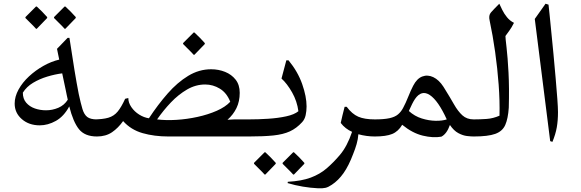

<svg xmlns="http://www.w3.org/2000/svg" viewBox="-20 -735 3129 1034"><path d="M354 -531Q369 -431 381 -358Q393 -285 404 -229Q415 -178 424 -148Q433 -118 450 -105Q467 -92 502 -92Q522 -92 531.5 -78Q541 -64 541 -47Q541 -30 531.5 -15Q522 0 502 0Q437 0 405.5 -39Q374 -78 353 -162Q324 -108 281 -84Q238 -60 194 -60Q136 -60 97.5 -93.5Q59 -127 59 -177Q59 -215 80 -253Q101 -291 136 -323.5Q171 -356 213.5 -380Q256 -404 299 -414Q296 -428 293 -442.5Q290 -457 287 -472L344 -531ZM103 -236Q103 -203 121 -182Q139 -161 167.5 -151Q196 -141 228 -141Q262 -141 294 -154.5Q326 -168 345 -198Q342 -210 339.5 -223Q337 -236 334 -250Q330 -270 325 -292.5Q320 -315 315 -340Q276 -335 234.5 -322.5Q193 -310 158 -289Q123 -268 103 -236ZM328 -580Q327 -582 316 -593Q305 -604 292 -617Q279 -630 271 -638V-643L328 -700H332Q346 -687 361 -672Q376 -657 388 -643V-638L332 -580ZM174 -580Q173 -582 162 -593Q151 -604 138 -617Q125 -630 117 -638V-643L174 -700H178Q192 -687 207 -672Q222 -657 234 -643V-638L178 -580Z M782 -98Q830 -171 882.5 -231Q935 -291 993.5 -326.5Q1052 -362 1117 -362Q1157 -362 1192 -348Q1227 -334 1249 -306Q1271 -278 1271 -235Q1271 -189 1253.5 -153Q1236 -117 1205 -90L1241 -92H1321Q1338 -92 1349.5 -79Q1361 -66 1361 -46Q1361 -27 1349.5 -13.5Q1338 0 1321 0H887Q811 0 748 -18Q685 -36 643 -83Q617 -46 583.5 -23Q550 0 502 0Q465 0 448 -16Q431 -32 431 -51Q431 -67 448 -79.5Q465 -92 481 -92Q533 -92 563.5 -101Q594 -110 614 -134.5Q634 -159 654 -203L671 -207Q671 -182 687.5 -158Q704 -134 729.5 -118Q755 -102 782 -98ZM826 -92Q873 -86 930 -89.5Q987 -93 1044 -105.5Q1101 -118 1147.5 -138.5Q1194 -159 1220 -187Q1201 -235 1164 -257.5Q1127 -280 1085 -280Q1034 -280 987.5 -253Q941 -226 900.5 -183.5Q860 -141 826 -92ZM1023 -440Q1022 -442 1011 -453Q1000 -464 987 -477Q974 -490 966 -498V-503L1023 -560H1027Q1041 -547 1056 -532Q1071 -517 1083 -503V-498L1027 -440Z M1534 -410Q1584 -349 1607.5 -282Q1631 -215 1631 -162Q1631 -137 1626 -114.5Q1621 -92 1607 -77Q1577 -44 1541 -27.5Q1505 -11 1452.5 -5.5Q1400 0 1320 0Q1293 0 1272 -14.5Q1251 -29 1251 -45Q1250 -63 1271.5 -77.5Q1293 -92 1320 -92Q1372 -92 1425 -95.5Q1478 -99 1521.5 -108.5Q1565 -118 1587 -136Q1580 -190 1553 -237.5Q1526 -285 1496 -312L1522 -410ZM1559 205Q1558 203 1547 192Q1536 181 1523 168Q1510 155 1502 147V142L1559 85H1563Q1577 98 1592 113Q1607 128 1619 142V147L1563 205ZM1405 205Q1404 203 1393 192Q1382 181 1369 168Q1356 155 1348 147V142L1405 85H1409Q1423 98 1438 113Q1453 128 1465 142V147L1409 205Z M1693 279Q1652 277 1610.5 270Q1569 263 1529 251L1530 244Q1604 240 1653.5 221.5Q1703 203 1739.5 171.5Q1776 140 1810 100Q1850 53 1876 -25Q1858 -33 1842.5 -45Q1827 -57 1815 -73Q1819 -91 1824 -112.5Q1829 -134 1836 -160H1847Q1876 -121 1909.5 -106.5Q1943 -92 1999 -92Q2021 -92 2030 -79Q2039 -66 2039 -46Q2039 -27 2030 -13.5Q2021 0 1999 0Q1976 0 1954 -3Q1932 -6 1910 -12Q1908 15 1900.5 41Q1893 67 1882 94Q1858 158 1830 197.5Q1802 237 1767 260Q1748 273 1733 276.5Q1718 280 1693 279Z M2357 1Q2313 9 2257 -4.5Q2201 -18 2146 -63Q2125 -27 2092 -13.5Q2059 0 1998 0Q1972 0 1950.5 -13Q1929 -26 1929 -47Q1929 -68 1950.5 -80Q1972 -92 1998 -92Q2048 -92 2077.5 -98.5Q2107 -105 2123.5 -119Q2140 -133 2151 -154Q2165 -180 2178.5 -214Q2192 -248 2205 -273Q2225 -312 2254 -323Q2283 -334 2313.5 -319.5Q2344 -305 2368 -268Q2372 -262 2376 -255Q2404 -210 2425 -173Q2446 -136 2470 -114Q2494 -92 2531 -92Q2552 -92 2562.5 -77Q2573 -62 2572 -45Q2572 -28 2561.5 -14Q2551 0 2531 0Q2517 0 2495 -2.5Q2473 -5 2448.5 -18Q2424 -31 2403 -62Q2386 -14 2357 1ZM2184 -142Q2183 -139 2182 -137Q2213 -109 2251.5 -97Q2290 -85 2326 -84.5Q2362 -84 2386 -92Q2340 -193 2295 -223Q2250 -253 2215 -202Q2207 -190 2199.5 -175Q2192 -160 2184 -142Z M2748 -612Q2735 -586 2723 -570Q2711 -554 2702 -541Q2702 -530 2708 -479Q2714 -428 2718.5 -345Q2723 -262 2720 -155Q2716 -96 2701 -62Q2686 -28 2647 -14Q2608 0 2531 0Q2497 0 2479.5 -14.5Q2462 -29 2462 -47Q2462 -64 2479.5 -78Q2497 -92 2531 -92Q2566 -92 2601 -94.5Q2636 -97 2670 -112Q2672 -191 2665.5 -279Q2659 -367 2646.5 -455.5Q2634 -544 2617 -624Q2610 -652 2624 -668Q2638 -684 2669 -715Q2675 -702 2685 -681.5Q2695 -661 2710.5 -642Q2726 -623 2748 -612Z M2934 -710Q2936 -690 2939.5 -659Q2943 -628 2947 -583Q2954 -516 2960.5 -446Q2967 -376 2972.5 -313Q2978 -250 2981.5 -202Q2985 -154 2985 -131Q2985 -86 2978.5 -49Q2972 -12 2955 29L2943 25L2860 -633L2918 -715Z"/></svg>

Font: Bona Nova SC
Style: Regular
Weight: 400
Designer: Mateusz Machalski
Foundry: Capitalics
Version: Version 4.001; ttfautohint (v1.8.4.7-5d5b)